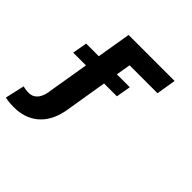

<svg xmlns="http://www.w3.org/2000/svg" viewBox="-328 -716 1101 1101"><g transform="rotate(45 222.0 -165.5)"><path d="M-65.3 213.1Q-103.3 213.1 -136.7 206L-110.1 88.1Q-90.6 94.5 -61.4 94.5Q-34.8 94.5 -14.6 75.1Q5.7 55.8 14.2 13.5L16.3 0H16L57.5 -249.3H-45.8L-30.2 -338.4H72.4L106.9 -545.5H480.1L460.6 -426.5H234L219.1 -338.4H323.9L308.2 -249.3H204.2L160.9 13.5Q151.6 64.3 131.2 101.9Q110.8 139.6 81.3 164.2Q51.8 188.9 14.7 201Q-22.4 213.1 -65.3 213.1Z"/></g></svg>

Font: Linik Sans
Style: Bold Italic
Weight: 700
Italic angle: 9°
Designer: Fonts by Rasmus Andersson / Changes by Cristiano Sobral with parts from Marc Monis
Foundry: rsms
Version: Version 3.020; ttfautohint (v1.6)